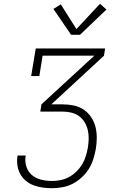

<svg xmlns="http://www.w3.org/2000/svg" viewBox="-20 -990 640 1010"><path d="M253 0Q228 0 203.5 -3.5Q179 -7 156.5 -15.5Q134 -24 116 -39Q98 -54 86.5 -75Q75 -96 71.5 -120.5Q68 -145 72 -170Q72 -171 72 -171.5Q72 -172 73 -172H115Q115 -172 115 -171.5Q115 -171 115 -170Q110 -142 118.5 -114.5Q127 -87 147.5 -69.5Q168 -52 196 -45Q224 -38 253 -38Q276 -38 298.5 -42.5Q321 -47 342.5 -58.5Q364 -70 381.5 -87Q399 -104 411.5 -124.5Q424 -145 431 -167.5Q438 -190 442 -212Q446 -236 446.5 -259.5Q447 -283 442 -305Q437 -327 425.5 -346.5Q414 -366 396 -379Q378 -392 355.5 -397.5Q333 -403 310 -403H192L198 -441L476 -697H204L187 -590H144L168 -735H533L527 -697L250 -441H310Q339 -441 368 -435Q397 -429 420 -413.5Q443 -398 459 -374.5Q475 -351 482 -323.5Q489 -296 489 -266Q489 -236 484 -206Q479 -179 470.5 -152Q462 -125 446.5 -100.5Q431 -76 409 -56Q387 -36 361.5 -23Q336 -10 308 -5Q280 0 253 0ZM354 -807 261 -943 300 -967 382 -837 506 -970 540 -940 401 -807Z"/></svg>

Font: Iosevka Slab XLtEx
Style: Italic
Weight: 200
Width: 7
Italic angle: -9°
Monospace: yes
Designer: Belleve Invis
Foundry: Belleve Invis
Version: Version 11.1.0; ttfautohint (v1.8.3)